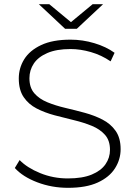

<svg xmlns="http://www.w3.org/2000/svg" viewBox="-20 -895 649 920"><path d="M306 5Q228 5 158.5 -21.5Q89 -48 51 -90L74 -128Q110 -91 172.5 -65.5Q235 -40 305 -40Q375 -40 419.5 -58.5Q464 -77 485.5 -108Q507 -139 507 -177Q507 -222 483 -249Q459 -276 420 -292Q381 -308 335 -319Q289 -330 242 -342.5Q195 -355 156 -375Q117 -395 93.5 -429.5Q70 -464 70 -519Q70 -569 96 -611Q122 -653 177 -679Q232 -705 318 -705Q376 -705 432.5 -688Q489 -671 529 -642L510 -601Q466 -631 415.5 -645.5Q365 -660 318 -660Q251 -660 207 -641Q163 -622 142 -590.5Q121 -559 121 -520Q121 -475 144.5 -448Q168 -421 207 -405Q246 -389 293 -378Q340 -367 386 -354.5Q432 -342 471 -322Q510 -302 534 -268Q558 -234 558 -180Q558 -131 531 -88.5Q504 -46 448.5 -20.5Q393 5 306 5ZM292 -757 166 -875H216L338 -774H302L424 -875H474L348 -757Z"/></svg>

Font: Modern
Style: Regular
Weight: 300
Designer: Julieta Ulanovsky
Foundry: Julieta Ulanovsky
Version: Version 8.000